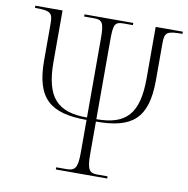

<svg xmlns="http://www.w3.org/2000/svg" viewBox="-80 -792 851 869"><g transform="rotate(10 345.5 -357.0)"><path d="M233 0H469V-10H422C387 -10 374 -21 374 -95V-245C537 -245 609 -297 609 -477V-646C609 -697 619 -704 691 -704V-714H566V-478C566 -315 511 -256 374 -256V-619C374 -693 380 -704 421 -704H463V-714H239V-704H284C322 -704 331 -693 331 -619V-256C196 -256 138 -313 138 -478V-714H13V-704C86 -704 95 -695 95 -646V-477C95 -300 166 -245 331 -245V-95C331 -21 318 -10 278 -10H233Z"/></g></svg>

Font: Noto Serif Display ExtraLight
Style: Regular
Weight: 200
Designer: Monotype Design Team
Foundry: Monotype Imaging Inc.
Version: Version 2.009